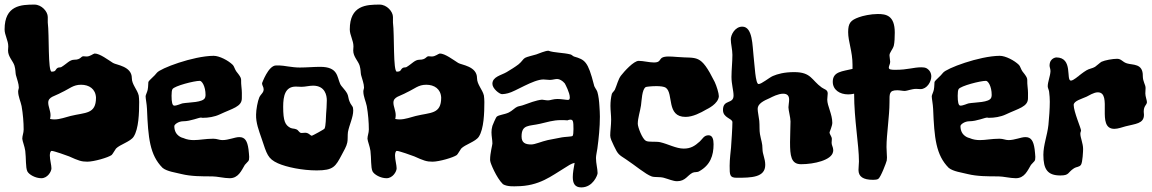

<svg xmlns="http://www.w3.org/2000/svg" viewBox="-38 -767 5015 836"><path d="M566 -351C560 -377 536 -399 536 -427C536 -479 468 -484 454 -493C433 -506 397 -534 374 -534C367 -533 355 -521 339 -521C334 -521 329 -522 325 -522C314 -522 314 -507 286 -507C265 -507 254 -490 229 -475C226 -473 219 -474 214 -472C201 -465 208 -455 187 -455C170 -455 177 -615 170 -669C170 -671 170 -674 170 -676C170 -683 170 -689 170 -693C170 -717 143 -747 112 -747C54 -747 -18 -744 -18 -639C-18 -614 -2 -591 -2 -565C-2 -559 -3 -553 -3 -547C-3 -520 19 -501 25 -481C30 -464 29 -451 31 -441C36 -422 44 -402 44 -386C44 -381 41 -375 41 -369C41 -347 52 -325 56 -305C62 -271 65 -234 65 -203C65 -188 59 -176 59 -163C60 -151 69 -131 72 -110C76 -78 73 -38 81 -21C88 -7 116 9 142 9C169 9 186 -20 186 -34C186 -48 179 -72 179 -90C179 -98 181 -110 187 -110C197 -110 253 -90 263 -86C303 -68 316 -63 342 -63C371 -63 433 -81 448 -92C452 -95 463 -115 467 -120C484 -138 530 -150 544 -172C566 -206 568 -276 568 -323C568 -333 567 -343 566 -351ZM380 -342C380 -269 334 -278 269 -262C248 -257 224 -247 198 -247C192 -247 186 -248 180 -249C181 -254 182 -260 182 -265C182 -285 172 -303 172 -320C172 -346 201 -348 229 -364C266 -381 280 -398 315 -398C350 -398 378 -380 380 -342Z M1044 -117C1039 -153 1029 -170 1004 -170C984 -170 958 -157 930 -157C917 -157 907 -163 891 -163C857 -163 831 -157 806 -157C791 -157 776 -159 760 -166C760 -166 721 -173 721 -218C721 -225 739 -239 760 -239C792 -239 829 -256 838 -255C841 -254 843 -254 846 -254C868 -254 896 -258 919 -269C974 -295 1015 -302 1015 -339C1015 -357 1016 -365 1013 -392C1009 -427 1020 -420 991 -456C985 -464 981 -479 976 -484C956 -504 917 -524 892 -524C802 -523 659 -469 645 -450C635 -436 612 -419 608 -410C607 -407 608 -390 605 -376C603 -366 596 -353 596 -348C596 -337 601 -315 602 -293C607 -167 614 -92 670 -36C690 -20 726 -16 753 -9C794 1 841 1 886 1C907 1 938 9 962 9C1000 9 1013 -24 1028 -49C1043 -67 1047 -63 1047 -84C1047 -93 1045 -104 1044 -117ZM855 -342C847 -320 786 -322 757 -317C751 -316 733 -307 721 -307C712 -307 709 -323 709 -350C709 -363 710 -374 713 -379C722 -393 807 -415 832 -415C841 -415 857 -392 857 -353C857 -349 856 -345 855 -342Z M1499 -297C1498 -305 1489 -311 1484 -325C1479 -335 1479 -350 1474 -359C1464 -378 1448 -390 1443 -402C1429 -433 1434 -476 1356 -476C1329 -476 1297 -473 1267 -473C1233 -473 1197 -482 1179 -482C1178 -482 1176 -482 1175 -482C1172 -482 1168 -482 1164 -482C1130 -482 1103 -404 1103 -405C1103 -394 1110 -389 1110 -378C1110 -363 1098 -358 1091 -343C1084 -327 1077 -289 1077 -268C1076 -232 1089 -199 1101 -164C1124 -95 1128 -76 1172 -56C1210 -39 1279 -25 1341 -25C1414 -25 1423 -42 1450 -93C1459 -110 1471 -130 1474 -146C1477 -157 1475 -179 1477 -192C1483 -224 1500 -256 1500 -286C1500 -290 1499 -293 1499 -297ZM1382 -272C1381 -257 1381 -218 1375 -207C1374 -204 1324 -177 1320 -176C1313 -176 1307 -189 1291 -189C1285 -189 1279 -188 1275 -188C1264 -188 1263 -200 1252 -204C1242 -208 1237 -206 1227 -210C1204 -222 1195 -239 1195 -302C1195 -350 1204 -390 1250 -390C1258 -390 1267 -389 1275 -389C1291 -389 1309 -394 1325 -394C1378 -394 1385 -351 1385 -330C1385 -309 1383 -285 1382 -272Z M2069 -351C2063 -377 2039 -399 2039 -427C2039 -479 1971 -484 1957 -493C1936 -506 1900 -534 1877 -534C1870 -533 1858 -521 1842 -521C1837 -521 1832 -522 1828 -522C1817 -522 1817 -507 1789 -507C1768 -507 1757 -490 1732 -475C1729 -473 1722 -474 1717 -472C1704 -465 1711 -455 1690 -455C1673 -455 1680 -615 1673 -669C1673 -671 1673 -674 1673 -676C1673 -683 1673 -689 1673 -693C1673 -717 1646 -747 1615 -747C1557 -747 1485 -744 1485 -639C1485 -614 1501 -591 1501 -565C1501 -559 1500 -553 1500 -547C1500 -520 1522 -501 1528 -481C1533 -464 1532 -451 1534 -441C1539 -422 1547 -402 1547 -386C1547 -381 1544 -375 1544 -369C1544 -347 1555 -325 1559 -305C1565 -271 1568 -234 1568 -203C1568 -188 1562 -176 1562 -163C1563 -151 1572 -131 1575 -110C1579 -78 1576 -38 1584 -21C1591 -7 1619 9 1645 9C1672 9 1689 -20 1689 -34C1689 -48 1682 -72 1682 -90C1682 -98 1684 -110 1690 -110C1700 -110 1756 -90 1766 -86C1806 -68 1819 -63 1845 -63C1874 -63 1936 -81 1951 -92C1955 -95 1966 -115 1970 -120C1987 -138 2033 -150 2047 -172C2069 -206 2071 -276 2071 -323C2071 -333 2070 -343 2069 -351ZM1883 -342C1883 -269 1837 -278 1772 -262C1751 -257 1727 -247 1701 -247C1695 -247 1689 -248 1683 -249C1684 -254 1685 -260 1685 -265C1685 -285 1675 -303 1675 -320C1675 -346 1704 -348 1732 -364C1769 -381 1783 -398 1818 -398C1853 -398 1881 -380 1883 -342Z M2572 -305C2571 -325 2568 -351 2563 -367C2560 -377 2550 -386 2548 -398C2522 -500 2509 -507 2461 -521C2456 -523 2451 -529 2446 -530C2415 -538 2375 -537 2350 -546C2349 -546 2349 -546 2348 -546C2338 -546 2307 -534 2297 -530C2280 -525 2257 -520 2248 -515C2239 -510 2235 -499 2220 -487C2206 -476 2183 -462 2168 -453C2144 -439 2106 -433 2106 -402C2106 -381 2137 -357 2148 -357C2156 -357 2166 -359 2174 -361C2205 -368 2284 -421 2328 -421C2337 -421 2347 -419 2356 -419C2368 -419 2378 -423 2388 -423C2398 -423 2411 -416 2421 -404C2424 -399 2443 -363 2443 -343C2443 -337 2442 -332 2435 -332C2426 -332 2407 -336 2389 -336C2371 -336 2358 -330 2349 -330C2337 -330 2328 -333 2322 -333C2297 -331 2262 -317 2245 -311C2233 -306 2220 -305 2214 -302C2204 -298 2192 -284 2177 -277C2158 -268 2134 -267 2125 -259C2121 -256 2106 -220 2106 -219C2103 -209 2102 -199 2102 -191C2102 -173 2106 -158 2106 -142C2106 -136 2096 -100 2096 -73C2096 -70 2096 -67 2097 -64C2097 -58 2123 7 2152 35C2171 47 2207 44 2210 44C2311 44 2364 -2 2421 -36C2434 -44 2449 -55 2464 -58C2460 -36 2456 -14 2456 4C2456 30 2464 49 2493 49C2544 49 2564 -5 2564 -13C2564 -32 2557 -55 2557 -79C2557 -90 2561 -106 2563 -120C2569 -164 2574 -213 2574 -259C2574 -275 2573 -290 2572 -305ZM2455 -175C2452 -172 2419 -171 2409 -169C2395 -166 2366 -161 2347 -157C2320 -151 2292 -138 2275 -138C2248 -138 2233 -146 2233 -173C2233 -226 2266 -217 2313 -228C2345 -235 2369 -244 2405 -244C2414 -244 2423 -244 2433 -243C2433 -243 2439 -246 2446 -246C2457 -246 2459 -239 2459 -205C2459 -191 2458 -178 2455 -175Z M3092 -348C3092 -361 3082 -393 3074 -410C3011 -536 2999 -511 2910 -519C2897 -520 2884 -521 2874 -521C2821 -521 2850 -495 2809 -495C2789 -495 2763 -502 2743 -502C2721 -502 2680 -456 2666 -438C2654 -423 2648 -396 2639 -376C2635 -369 2628 -364 2626 -358C2622 -342 2620 -324 2620 -306C2620 -286 2623 -266 2623 -246C2623 -221 2619 -196 2619 -177C2619 -165 2626 -151 2635 -132C2653 -94 2656 -94 2688 -73C2726 -48 2773 -8 2799 1C2812 6 2833 2 2852 7C2874 13 2893 22 2910 22C2947 22 2955 -4 2978 -15C2987 -19 2998 -16 3006 -21C3055 -48 3069 -90 3069 -139C3069 -161 3064 -178 3047 -178C3027 -178 3021 -162 3009 -151C2987 -131 2969 -120 2939 -120C2906 -120 2871 -140 2836 -148C2817 -152 2786 -147 2774 -154C2758 -163 2739 -214 2739 -228C2739 -253 2749 -281 2753 -308C2756 -328 2757 -379 2774 -388C2775 -389 2797 -392 2820 -392C2837 -392 2854 -390 2861 -385C2896 -360 2862 -258 2947 -258C2979 -258 3013 -276 3037 -290C3043 -293 3090 -315 3092 -348Z M3589 -105C3590 -108 3590 -111 3590 -114C3590 -126 3583 -134 3583 -145C3583 -150 3584 -156 3584 -162C3584 -173 3574 -181 3574 -191C3574 -192 3586 -219 3586 -232C3586 -270 3564 -306 3564 -333C3564 -342 3566 -352 3566 -360C3566 -377 3551 -378 3540 -386C3495 -418 3495 -453 3420 -453C3377 -453 3348 -445 3327 -436C3311 -429 3278 -401 3265 -401C3251 -401 3248 -484 3243 -525C3238 -566 3240 -651 3194 -651C3162 -651 3144 -615 3144 -596C3144 -576 3151 -551 3151 -528C3151 -497 3147 -463 3147 -432C3147 -400 3156 -373 3156 -351C3156 -312 3110 -336 3110 -288C3110 -253 3151 -252 3151 -235C3151 -210 3147 -153 3145 -124C3144 -111 3139 -75 3139 -45C3139 -5 3139 7 3170 7C3233 7 3294 6 3294 -49C3294 -77 3282 -95 3282 -118C3282 -144 3276 -155 3271 -183C3268 -199 3270 -220 3268 -241C3266 -260 3261 -280 3261 -293C3261 -315 3286 -328 3314 -340C3324 -345 3350 -359 3372 -359C3391 -359 3398 -349 3398 -333C3398 -322 3395 -309 3395 -300C3395 -286 3404 -256 3404 -238C3404 -212 3402 -179 3402 -148C3402 -89 3406 -52 3450 -52C3508 -52 3582 -70 3589 -105Z M3996 -470C3990 -473 3982 -474 3974 -474C3939 -474 3915 -463 3861 -463C3842 -463 3832 -464 3832 -473C3832 -480 3838 -488 3838 -498C3838 -505 3835 -518 3835 -525C3834 -538 3850 -552 3854 -569C3857 -582 3858 -605 3858 -625C3858 -700 3820 -706 3784 -706C3753 -706 3718 -698 3702 -692C3666 -679 3655 -667 3655 -627C3655 -586 3674 -543 3674 -485C3674 -479 3674 -473 3674 -467C3630 -456 3588 -456 3588 -411C3588 -376 3618 -356 3655 -356C3663 -356 3672 -357 3681 -359C3681 -246 3702 -137 3702 -64C3702 -53 3700 -39 3700 -27C3700 2 3720 16 3764 16C3773 16 3781 15 3786 12C3797 5 3821 -59 3823 -68C3823 -72 3824 -77 3824 -81C3824 -95 3822 -110 3822 -127C3822 -182 3835 -261 3835 -322C3835 -359 3833 -374 3869 -374C3880 -374 3892 -371 3902 -371C3911 -371 3932 -380 3951 -380C3957 -380 3964 -379 3970 -379C3998 -379 4017 -411 4017 -434C4017 -449 4010 -462 3996 -470Z M4467 -117C4462 -153 4452 -170 4427 -170C4407 -170 4381 -157 4353 -157C4340 -157 4330 -163 4314 -163C4280 -163 4254 -157 4229 -157C4214 -157 4199 -159 4183 -166C4183 -166 4144 -173 4144 -218C4144 -225 4162 -239 4183 -239C4215 -239 4252 -256 4261 -255C4264 -254 4266 -254 4269 -254C4291 -254 4319 -258 4342 -269C4397 -295 4438 -302 4438 -339C4438 -357 4439 -365 4436 -392C4432 -427 4443 -420 4414 -456C4408 -464 4404 -479 4399 -484C4379 -504 4340 -524 4315 -524C4225 -523 4082 -469 4068 -450C4058 -436 4035 -419 4031 -410C4030 -407 4031 -390 4028 -376C4026 -366 4019 -353 4019 -348C4019 -337 4024 -315 4025 -293C4030 -167 4037 -92 4093 -36C4113 -20 4149 -16 4176 -9C4217 1 4264 1 4309 1C4330 1 4361 9 4385 9C4423 9 4436 -24 4451 -49C4466 -67 4470 -63 4470 -84C4470 -93 4468 -104 4467 -117ZM4278 -342C4270 -320 4209 -322 4180 -317C4174 -316 4156 -307 4144 -307C4135 -307 4132 -323 4132 -350C4132 -363 4133 -374 4136 -379C4145 -393 4230 -415 4255 -415C4264 -415 4280 -392 4280 -353C4280 -349 4279 -345 4278 -342Z M4956 -322C4956 -330 4949 -347 4949 -360C4949 -368 4950 -377 4950 -384C4950 -399 4938 -411 4938 -436C4939 -492 4894 -483 4869 -491C4849 -497 4845 -511 4826 -511C4807 -511 4773 -505 4758 -498C4750 -493 4740 -483 4730 -476C4719 -469 4704 -468 4693 -461C4679 -453 4657 -435 4657 -435C4657 -435 4658 -435 4659 -436C4656 -434 4655 -433 4655 -433C4655 -433 4656 -434 4656 -434C4661 -439 4636 -416 4625 -416C4602 -416 4636 -517 4561 -517C4566 -517 4532 -518 4532 -481C4532 -474 4536 -468 4536 -457C4535 -435 4524 -411 4524 -391C4524 -384 4529 -376 4530 -368C4532 -352 4533 -338 4533 -324C4533 -293 4530 -254 4527 -223C4522 -177 4505 -136 4505 -93C4505 -30 4523 -3 4579 -3C4619 -3 4610 -16 4638 -34C4651 -42 4662 -39 4669 -50C4676 -61 4678 -110 4678 -118C4678 -143 4666 -167 4666 -185C4666 -191 4669 -195 4669 -199C4669 -208 4637 -281 4637 -310C4637 -328 4674 -337 4693 -346C4702 -350 4724 -365 4742 -365C4808 -365 4733 -206 4814 -206C4830 -206 4848 -213 4863 -217C4905 -228 4943 -228 4943 -267C4943 -272 4942 -276 4942 -281C4942 -307 4955 -309 4956 -322Z"/></svg>

Font: Freckle Face
Style: Regular
Weight: 400
Designer: Astigmatic (AOETI)
Foundry: Astigmatic (AOETI)
Version: Version 1.000